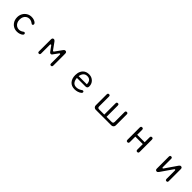

<svg xmlns="http://www.w3.org/2000/svg" viewBox="670 -2569 4660 4660"><g transform="rotate(45 3000.0 -239.0)"><path d="M293.9 -238.3Q293.9 -145.5 343.8 -78.1Q370.1 -41 410.2 -17.6Q465.8 15.6 536.1 15.6Q583 15.6 623 2Q668.9 -13.7 693.4 -37.1Q709 -52.7 709 -68.4Q709 -96.7 689.5 -103.5Q682.6 -106.4 675.8 -106.4Q663.1 -106.4 648.4 -94.7Q594.7 -54.7 537.1 -54.7Q492.2 -54.7 455.1 -77.6Q418 -100.6 396.5 -143.6Q376 -184.6 376 -239.3Q376 -294.9 395.5 -335.9Q416 -377 451.7 -399.9Q487.3 -422.9 532.2 -422.9Q588.9 -422.9 641.6 -384.8Q663.1 -368.2 671.9 -368.2Q688.5 -368.2 697.3 -377Q706.1 -385.7 706.1 -407.2Q706.1 -425.8 684.1 -445.8Q662.1 -465.8 624 -479.5Q585.9 -493.2 541 -493.2Q470.7 -493.2 414.6 -459.5Q358.4 -425.8 326.2 -367.7Q293.9 -309.6 293.9 -238.3Z M1499 -271.5Q1491.2 -271.5 1485.4 -277.3L1481.4 -282.2L1352.5 -460.9Q1329.1 -493.2 1301.8 -493.2Q1280.3 -493.2 1268.6 -481.4Q1254.9 -467.8 1254.9 -436.5V-26.4Q1254.9 -3.9 1264.6 5.9Q1274.4 15.6 1292 15.6Q1309.6 15.6 1319.3 5.9Q1329.1 -3.9 1329.1 -26.4V-326.2Q1329.1 -338.9 1335 -345.7Q1339.8 -349.6 1345.7 -349.6Q1356.4 -349.6 1363.3 -337.9L1460.9 -204.1Q1475.6 -182.6 1500 -182.6Q1518.6 -182.6 1531.2 -195.3L1538.1 -204.1L1635.7 -337.9Q1642.6 -349.6 1653.3 -349.6Q1659.2 -349.6 1664.1 -345.7L1667 -341.8Q1669.9 -335.9 1669.9 -326.2V-26.4Q1669.9 -3.9 1679.7 5.9Q1689.5 15.6 1707 15.6Q1731.4 15.6 1740.2 -2Q1745.1 -10.7 1745.1 -26.4V-436.5Q1745.1 -467.8 1730.5 -481.4Q1719.7 -493.2 1697.3 -493.2Q1668 -493.2 1646.5 -460.9L1518.6 -283.2Q1509.8 -271.5 1499 -271.5Z M2510.7 -48.8Q2379.9 -48.8 2362.3 -214.8L2361.3 -221.7H2653.3Q2687.5 -221.7 2704.1 -238.3Q2720.7 -254.9 2720.7 -289.1Q2720.7 -355.5 2685.5 -407.2Q2661.1 -443.4 2621.1 -465.8Q2572.3 -494.1 2508.8 -494.1Q2413.1 -494.1 2353.5 -434.6Q2327.1 -408.2 2310.5 -372.1Q2284.2 -315.4 2284.2 -241.2Q2284.2 -125 2344.7 -54.7Q2405.3 15.6 2515.6 15.6Q2565.4 15.6 2612.3 1Q2670.9 -17.6 2699.2 -45.9Q2714.8 -60.5 2714.8 -76.2Q2714.8 -92.8 2706.5 -101.1Q2698.2 -109.4 2681.6 -109.4Q2669.9 -109.4 2650.4 -94.7Q2585.9 -48.8 2510.7 -48.8ZM2362.3 -289.1Q2390.6 -432.6 2508.8 -432.6Q2568.4 -432.6 2602.5 -399.4Q2638.7 -363.3 2641.6 -288.1L2642.6 -282.2H2360.4Z M3500 -492.2Q3471.7 -492.2 3463.9 -468.8Q3460.9 -460.9 3460.9 -449.2V-62.5H3283.2Q3245.1 -62.5 3235.4 -91.8Q3232.4 -100.6 3232.4 -113.3V-451.2Q3232.4 -474.6 3222.7 -484.4Q3212.9 -494.1 3194.3 -494.1Q3168.9 -494.1 3160.2 -476.6Q3155.3 -466.8 3155.3 -451.2V-73.2Q3155.3 -42 3177.7 -19.5Q3199.2 1 3229.5 2H3767.6Q3799.8 2 3822.3 -20.5Q3843.8 -42 3843.8 -73.2V-451.2Q3843.8 -473.6 3833.5 -483.9Q3823.2 -494.1 3804.7 -494.1Q3786.1 -494.1 3775.9 -483.9Q3765.6 -473.6 3765.6 -451.2V-113.3Q3765.6 -79.1 3742.2 -67.4Q3731.4 -62.5 3714.8 -62.5H3538.1V-449.2Q3538.1 -482.4 3515.6 -489.3Q3509.8 -492.2 3500 -492.2Z M4628.9 -449.2V-281.2H4372.1V-449.2Q4372.1 -473.6 4361.8 -483.9Q4351.6 -494.1 4332 -494.1Q4312.5 -494.1 4301.8 -483.4Q4291 -472.7 4291 -449.2V-28.3Q4291 4.9 4314.5 12.7Q4321.3 15.6 4332 15.6Q4351.6 15.6 4361.8 5.4Q4372.1 -4.9 4372.1 -28.3V-216.8H4628.9V-28.3Q4628.9 4.9 4651.4 12.7Q4658.2 15.6 4668 15.6Q4688.5 15.6 4698.7 5.4Q4709 -4.9 4709 -28.3V-449.2Q4709 -483.4 4685.5 -491.2Q4677.7 -494.1 4669.4 -494.1Q4661.1 -494.1 4656.2 -492.2Q4646.5 -490.2 4640.6 -484.4Q4628.9 -473.6 4628.9 -449.2Z M5632.8 -312.5V-27.3Q5632.8 4.9 5655.3 12.7Q5662.1 15.6 5671.9 15.6Q5690.4 15.6 5700.2 5.9Q5710 -3.9 5710 -27.3V-438.5Q5710 -467.8 5697.3 -480.5Q5684.6 -493.2 5663.1 -493.2Q5635.7 -493.2 5616.2 -463.9L5402.3 -153.3Q5393.6 -141.6 5383.8 -141.6Q5377.9 -141.6 5373 -146.5Q5368.2 -151.4 5368.2 -164.1V-450.2Q5368.2 -487.3 5337.9 -492.2Q5334 -493.2 5329.1 -493.2Q5303.7 -493.2 5294.9 -475.6Q5290 -465.8 5290 -450.2V-39.1Q5290 8.8 5326.2 14.6Q5331.1 15.6 5336.9 15.6Q5364.3 15.6 5383.8 -13.7L5598.6 -324.2Q5605.5 -335.9 5616.2 -335.9Q5625 -335.9 5629.9 -328.1Q5632.8 -322.3 5632.8 -312.5Z"/></g></svg>

Font: FakePearl
Style: Light
Weight: 350
Version: Version 1.2